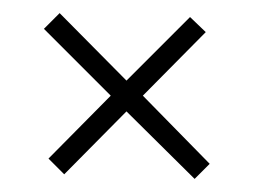

<svg xmlns="http://www.w3.org/2000/svg" viewBox="-20 -409 387 293"><path d="M277 -136 173 -239 78 -143 54 -167 149 -263 47 -365 71 -389 173 -286 270 -383 294 -360 198 -263 300 -159Z"/></svg>

Font: Alumni Sans ExtraLight
Style: Regular
Weight: 250
Version: Version 1.018